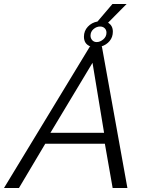

<svg xmlns="http://www.w3.org/2000/svg" viewBox="-65 -943 736 963"><path d="M386 -710H389Q356 -722 356 -759Q356 -788 375.5 -809Q395 -830 424 -835L499 -923H570L477 -829Q501 -815 501 -784Q501 -757 485 -737.5Q469 -718 443 -710H446L574 0H500L461 -222H162L30 0H-45ZM437 -810Q419 -810 404 -797Q389 -784 389 -764Q389 -751 397.5 -741.5Q406 -732 420 -732Q437 -732 453 -745.5Q469 -759 469 -779Q469 -793 460 -801.5Q451 -810 437 -810ZM457 -277 399 -628 188 -277Z"/></svg>

Font: Raleway
Style: Italic
Weight: 400
Italic angle: -12°
Designer: Matt McInerney, Pablo Impallari, Rodrigo Fuenzalida
Foundry: Matt McInerney, Pablo Impallari, Rodrigo Fuenzalida
Version: Version 4.026